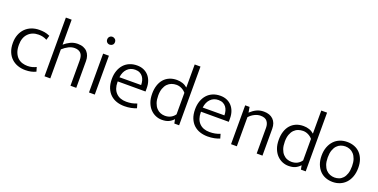

<svg xmlns="http://www.w3.org/2000/svg" viewBox="-20 -1442 4296 2182"><g transform="rotate(20 2127.5 -350.5)"><path d="M284 -44Q316 -44 341 -51Q366 -58 389 -69L404 -18Q350 9 277 9Q228 9 185 -6Q142 -21 109.5 -51.5Q77 -82 58.5 -127.5Q40 -173 40 -234Q40 -290 57.5 -335Q75 -380 106.5 -411.5Q138 -443 181 -459.5Q224 -476 276 -476Q307 -476 336.5 -471.5Q366 -467 402 -451L386 -397Q360 -411 335.5 -416.5Q311 -422 285 -422Q207 -422 159.5 -373Q112 -324 112 -237Q112 -182 127 -145Q142 -108 166 -85.5Q190 -63 221 -53.5Q252 -44 284 -44Z M578 0H508V-710H578V-408Q611 -437 651 -456.5Q691 -476 739 -476Q778 -476 807 -464.5Q836 -453 854.5 -432.5Q873 -412 882.5 -384.5Q892 -357 892 -324V0H822V-305Q822 -366 795.5 -392.5Q769 -419 721 -419Q686 -419 649.5 -401Q613 -383 578 -351Z M1046 0V-470H1116V0ZM1081 -591Q1061 -591 1047.5 -604Q1034 -617 1034 -638Q1034 -659 1047.5 -672.5Q1061 -686 1081 -686Q1099 -686 1113.5 -673Q1128 -660 1128 -638Q1128 -616 1114 -603.5Q1100 -591 1081 -591Z M1646 -230H1310V-221Q1310 -138 1355 -92Q1400 -46 1478 -46Q1513 -46 1543 -51.5Q1573 -57 1605 -70L1620 -18Q1592 -6 1554.5 1.5Q1517 9 1475 9Q1426 9 1383 -5Q1340 -19 1307.5 -48.5Q1275 -78 1256 -124Q1237 -170 1237 -234Q1237 -289 1253 -334Q1269 -379 1297.5 -410.5Q1326 -442 1366.5 -459Q1407 -476 1457 -476Q1500 -476 1534.5 -461.5Q1569 -447 1594 -420Q1619 -393 1632.5 -355Q1646 -317 1646 -271ZM1574 -282Q1574 -310 1567 -335.5Q1560 -361 1545.5 -380.5Q1531 -400 1508 -411.5Q1485 -423 1453 -423Q1395 -423 1357.5 -385Q1320 -347 1312 -281Z M2066 -710H2136V0H2078L2069 -48H2067Q2041 -20 2009 -5.5Q1977 9 1928 9Q1890 9 1854 -6Q1818 -21 1789 -51Q1760 -81 1742.5 -126.5Q1725 -172 1725 -234Q1725 -289 1739.5 -334Q1754 -379 1781.5 -410.5Q1809 -442 1848.5 -459Q1888 -476 1938 -476Q1975 -476 2007.5 -465Q2040 -454 2066 -431ZM2066 -367Q2044 -393 2014 -407.5Q1984 -422 1952 -422Q1922 -422 1894 -412Q1866 -402 1844.5 -380Q1823 -358 1810 -322.5Q1797 -287 1797 -237Q1797 -185 1809.5 -149Q1822 -113 1843 -90Q1864 -67 1890.5 -56.5Q1917 -46 1945 -46Q1986 -46 2016 -62Q2046 -78 2066 -107Z M2653 -230H2317V-221Q2317 -138 2362 -92Q2407 -46 2485 -46Q2520 -46 2550 -51.5Q2580 -57 2612 -70L2627 -18Q2599 -6 2561.5 1.5Q2524 9 2482 9Q2433 9 2390 -5Q2347 -19 2314.5 -48.5Q2282 -78 2263 -124Q2244 -170 2244 -234Q2244 -289 2260 -334Q2276 -379 2304.5 -410.5Q2333 -442 2373.5 -459Q2414 -476 2464 -476Q2507 -476 2541.5 -461.5Q2576 -447 2601 -420Q2626 -393 2639.5 -355Q2653 -317 2653 -271ZM2581 -282Q2581 -310 2574 -335.5Q2567 -361 2552.5 -380.5Q2538 -400 2515 -411.5Q2492 -423 2460 -423Q2402 -423 2364.5 -385Q2327 -347 2319 -281Z M2834 0H2764V-470H2817L2828 -405Q2863 -438 2901.5 -457Q2940 -476 2990 -476Q3062 -476 3103 -436Q3144 -396 3144 -324V0H3074V-311Q3074 -358 3050 -388.5Q3026 -419 2970 -419Q2935 -419 2899 -401.5Q2863 -384 2834 -352Z M3597 -710H3667V0H3609L3600 -48H3598Q3572 -20 3540 -5.5Q3508 9 3459 9Q3421 9 3385 -6Q3349 -21 3320 -51Q3291 -81 3273.5 -126.5Q3256 -172 3256 -234Q3256 -289 3270.5 -334Q3285 -379 3312.5 -410.5Q3340 -442 3379.5 -459Q3419 -476 3469 -476Q3506 -476 3538.5 -465Q3571 -454 3597 -431ZM3597 -367Q3575 -393 3545 -407.5Q3515 -422 3483 -422Q3453 -422 3425 -412Q3397 -402 3375.5 -380Q3354 -358 3341 -322.5Q3328 -287 3328 -237Q3328 -185 3340.5 -149Q3353 -113 3374 -90Q3395 -67 3421.5 -56.5Q3448 -46 3476 -46Q3517 -46 3547 -62Q3577 -78 3597 -107Z M4215 -240Q4215 -181 4198 -134.5Q4181 -88 4151 -56Q4121 -24 4080.5 -7.5Q4040 9 3994 9Q3947 9 3907 -6.5Q3867 -22 3838 -52.5Q3809 -83 3792 -127.5Q3775 -172 3775 -230Q3775 -289 3792.5 -335Q3810 -381 3840 -412.5Q3870 -444 3910.5 -460Q3951 -476 3998 -476Q4044 -476 4084 -461Q4124 -446 4153 -416Q4182 -386 4198.5 -342Q4215 -298 4215 -240ZM4142 -235Q4142 -284 4129.5 -319.5Q4117 -355 4096.5 -377.5Q4076 -400 4049.5 -410.5Q4023 -421 3995 -421Q3967 -421 3940.5 -411Q3914 -401 3893.5 -379Q3873 -357 3860.5 -321.5Q3848 -286 3848 -235Q3848 -184 3860.5 -148Q3873 -112 3894 -89.5Q3915 -67 3942 -56.5Q3969 -46 3997 -46Q4025 -46 4051 -55.5Q4077 -65 4097.5 -87.5Q4118 -110 4130 -146Q4142 -182 4142 -235Z"/></g></svg>

Font: Mukta Mahee Light
Style: Regular
Weight: 300
Designer: Shuchita Grover, Noopur Datye, Girish Dalvi, Yashodeep Gholap
Foundry: Ek Type
Version: Version 2.538;PS 1.000;hotconv 16.6.51;makeotf.lib2.5.65220;